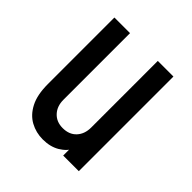

<svg xmlns="http://www.w3.org/2000/svg" viewBox="-157 -657 782 782"><g transform="rotate(45 234.0 -266.0)"><path d="M206 12.5Q166.5 12.5 133.5 -5.5Q100.5 -23.5 80.8 -61.8Q61 -100 61 -161.5V-545H151V-161.5Q151 -124 172.8 -100.8Q194.5 -77.5 230.5 -77.5Q268 -77.5 289.5 -100.8Q311 -124 311 -161.5V-545H401V0H311V-76L326.5 -56Q309 -23.5 278.5 -5.5Q248 12.5 206 12.5Z"/></g></svg>

Font: Mohave Light Medium
Style: Regular
Weight: 500
Version: Version 2.003